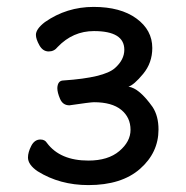

<svg xmlns="http://www.w3.org/2000/svg" viewBox="-20 -512 540 556"><path d="M236 24Q153 24 89 -16Q61 -35 61 -56Q61 -71 70.5 -89.5Q80 -108 97 -108Q110 -108 116 -98Q154 -47 236 -47Q293 -47 325.5 -74.5Q358 -102 358 -136Q358 -172 331 -194Q304 -216 252 -216Q242 -216 181 -207Q162 -207 154 -225.5Q146 -244 146 -257Q147 -279 164 -279Q282 -287 313 -315Q340 -339 340 -368Q340 -422 252 -422Q191 -422 147 -376Q137 -363 121 -363Q104 -363 94 -381Q84 -399 84 -411Q84 -428 110 -448Q173 -492 251 -492Q329 -492 375 -458.5Q421 -425 421 -373Q421 -330 394.5 -298Q368 -266 352 -261Q383 -257 422 -202Q439 -176 439 -137Q439 -70 385.5 -23Q332 24 236 24Z"/></svg>

Font: LXGW WenKai Mono TC
Style: Bold
Weight: 700
Designer: LXGW / Fontworks Inc.
Foundry: LXGW / Fontworks Inc.
Version: Version 1.330